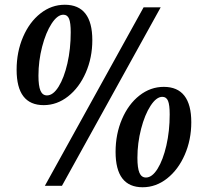

<svg xmlns="http://www.w3.org/2000/svg" viewBox="-20 -783 836 809"><path d="M50 -489Q50 -564 77 -627Q104 -690 150.5 -726.5Q197 -763 253 -763Q311 -763 340 -725.5Q369 -688 369 -614Q369 -540 341.5 -477Q314 -414 267 -377Q220 -340 164 -340Q50 -340 50 -489ZM278 -647Q278 -687 271 -704Q264 -721 247 -721Q222 -721 197.5 -683.5Q173 -646 157.5 -586Q142 -526 142 -464Q142 -421 150.5 -401Q159 -381 178 -381Q204 -381 227 -418Q250 -455 264 -516Q278 -577 278 -647ZM585 -752H657L241 0H169ZM467 -143Q467 -218 494 -281Q521 -344 567.5 -380.5Q614 -417 670 -417Q728 -417 757 -379.5Q786 -342 786 -268Q786 -194 758.5 -131Q731 -68 684 -31Q637 6 581 6Q467 6 467 -143ZM695 -301Q695 -341 688 -358Q681 -375 664 -375Q639 -375 614.5 -337.5Q590 -300 574.5 -240Q559 -180 559 -118Q559 -75 567.5 -55Q576 -35 595 -35Q621 -35 644 -72Q667 -109 681 -170Q695 -231 695 -301Z"/></svg>

Font: Lobster
Style: Regular
Weight: 400
Designer: Impallari Type
Foundry: Impallari Type
Version: Version 2.100